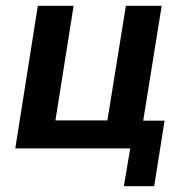

<svg xmlns="http://www.w3.org/2000/svg" viewBox="-20 -514 641 665"><path d="M409 131 431 0H33L111 -494H235L172 -97H352L416 -494H540L476 -96H550L514 131Z"/></svg>

Font: Nunito Sans 10pt SemiCondensed
Style: Bold Italic
Weight: 700
Width: 4
Italic angle: -9°
Designer: Vernon Adams
Foundry: Vernon Adams
Version: Version 3.101;gftools[0.9.27]